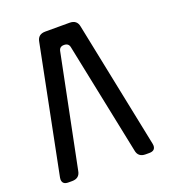

<svg xmlns="http://www.w3.org/2000/svg" viewBox="-131 -812 833 921"><g transform="rotate(-20 285.5 -351.0)"><path d="M30 -19Q30 8 61 8H80Q118 8 124 -28L239 -597Q243 -619 266 -619Q290 -619 294 -597L411 -28Q417 8 455 8H474Q505 8 505 -19Q505 -25 504 -28L372 -674Q366 -710 328 -710H204Q166 -710 160 -674L31 -28Q30 -25 30 -19Z"/></g></svg>

Font: WDXL Lubrifont SC
Style: Regular
Weight: 400
Designer: [WDXL Lubrifont] Copyright 2020-2022 (c) NightFurySL2001, Skr-ZERO; [ZCOOL QingKe HuangYou] Copyright 2018-2022 (c) The 
Version: Version 2.001;hotconv 1.1.1;makeotfexe 2.6.0